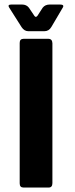

<svg xmlns="http://www.w3.org/2000/svg" viewBox="-20 -841 335 861"><path d="M68.3 -18.7V-648.7Q68.3 -667 86 -667H196.3Q214.3 -667 215 -647.3V-20Q215 0 198.3 0H85.3Q68.3 0 68.3 -18.7ZM77 -719 21 -807.3Q12.3 -820.7 31.7 -820.7H78.7Q98.7 -820.7 109.7 -806.3L134.3 -769.7Q140.3 -761 147.7 -769.7L171.3 -806.3Q182.3 -820.7 203.3 -820.7H248.7Q268.7 -820.7 262.3 -808.3L210.3 -720Q199.3 -701 178.7 -701H107.3Q89 -701 77 -719Z"/></svg>

Font: Vivano Light
Style: Regular
Weight: 300
Designer: Joe Prince, Josias Burgherr
Version: Version 2.064;September 19, 2022;FontCreator 14.0.0.2877 64-